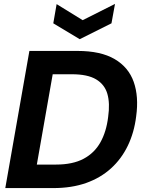

<svg xmlns="http://www.w3.org/2000/svg" viewBox="-20 -960 734 980"><path d="M7 0 130 -700H376Q494 -700 565 -658.5Q636 -617 662.5 -542Q689 -467 675 -366Q665 -284 632.5 -216.5Q600 -149 546.5 -100.5Q493 -52 419.5 -26Q346 0 252 0ZM168 -120H266Q351 -120 406.5 -149.5Q462 -179 492.5 -233.5Q523 -288 532 -363Q542 -433 528 -481Q514 -529 470.5 -555Q427 -581 347 -581H249ZM567 -940 549 -841 387 -760 252 -841 269 -939 402 -857Z"/></svg>

Font: DM Sans 36pt ExtraBold
Style: Italic
Weight: 800
Italic angle: -10°
Designer: Colophon Foundry, Jonny Pinhorn
Foundry: Colophon Foundry
Version: Version 4.004;gftools[0.9.30]